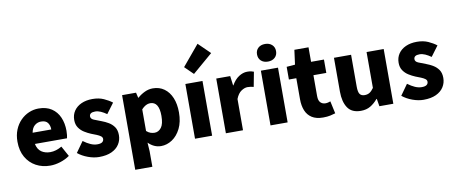

<svg xmlns="http://www.w3.org/2000/svg" viewBox="-90 -1356 4659 1966"><g transform="rotate(-10 2239.5 -373.0)"><path d="M330 14Q248 14 182.5 -21.5Q117 -57 78.5 -124Q40 -191 40 -285Q40 -354 62.5 -409Q85 -464 123.5 -503Q162 -542 210.5 -562.5Q259 -583 310 -583Q392 -583 446 -547Q500 -511 527 -449Q554 -387 554 -309Q554 -285 551.5 -264Q549 -243 546 -232H212Q224 -174 262 -148Q300 -122 354 -122Q413 -122 474 -158L533 -51Q489 -20 434.5 -3Q380 14 330 14ZM209 -349H403Q403 -391 382.5 -419Q362 -447 313 -447Q276 -447 247 -423Q218 -399 209 -349Z M838 14Q783 14 723 -8Q663 -30 619 -66L698 -177Q737 -148 772.5 -132.5Q808 -117 842 -117Q877 -117 893 -129Q909 -141 909 -162Q909 -179 893 -191Q877 -203 851 -213.5Q825 -224 796 -235Q762 -249 728.5 -270Q695 -291 673 -323.5Q651 -356 651 -403Q651 -457 678.5 -497.5Q706 -538 755.5 -560.5Q805 -583 871 -583Q938 -583 988 -560.5Q1038 -538 1074 -510L995 -404Q964 -426 934.5 -439Q905 -452 877 -452Q817 -452 817 -411Q817 -386 849 -372.5Q881 -359 925 -343Q961 -330 995.5 -309.5Q1030 -289 1052.5 -256.5Q1075 -224 1075 -172Q1075 -120 1048 -77.5Q1021 -35 968.5 -10.5Q916 14 838 14Z M1178 207V-569H1323L1336 -514H1339Q1373 -544 1414 -563.5Q1455 -583 1499 -583Q1567 -583 1617 -547Q1667 -511 1694 -446.5Q1721 -382 1721 -294Q1721 -196 1686.5 -127Q1652 -58 1597.5 -22Q1543 14 1482 14Q1409 14 1350 -45L1356 44V207ZM1440 -132Q1481 -132 1509.5 -169Q1538 -206 1538 -291Q1538 -438 1446 -438Q1400 -438 1356 -390V-165Q1377 -146 1398.5 -139Q1420 -132 1440 -132Z M1836 0V-569H2014V0ZM1941 -655 1853 -741 2030 -953 2151 -835Z M2157 0V-569H2302L2315 -470H2318Q2350 -527 2393.5 -555Q2437 -583 2480 -583Q2506 -583 2521.5 -579.5Q2537 -576 2549 -571L2520 -418Q2504 -422 2490 -424.5Q2476 -427 2457 -427Q2426 -427 2391.5 -404Q2357 -381 2335 -325V0Z M2621 0V-569H2799V0ZM2710 -648Q2665 -648 2638 -673Q2611 -698 2611 -740Q2611 -781 2638 -806Q2665 -831 2710 -831Q2754 -831 2781.5 -806Q2809 -781 2809 -740Q2809 -698 2781.5 -673Q2754 -648 2710 -648Z M3166 14Q3095 14 3050.5 -14.5Q3006 -43 2985.5 -93.5Q2965 -144 2965 -211V-430H2888V-562L2976 -569L2996 -720H3143V-569H3277V-430H3143V-213Q3143 -166 3163.5 -145.5Q3184 -125 3215 -125Q3229 -125 3243 -128.5Q3257 -132 3267 -136L3295 -7Q3273 0 3241.5 7Q3210 14 3166 14Z M3559 14Q3465 14 3423 -48.5Q3381 -111 3381 -217V-569H3559V-239Q3559 -181 3575 -159.5Q3591 -138 3625 -138Q3655 -138 3676.5 -151.5Q3698 -165 3720 -196V-569H3898V0H3753L3740 -78H3736Q3701 -36 3659 -11Q3617 14 3559 14Z M4211 14Q4156 14 4096 -8Q4036 -30 3992 -66L4071 -177Q4110 -148 4145.5 -132.5Q4181 -117 4215 -117Q4250 -117 4266 -129Q4282 -141 4282 -162Q4282 -179 4266 -191Q4250 -203 4224 -213.5Q4198 -224 4169 -235Q4135 -249 4101.5 -270Q4068 -291 4046 -323.5Q4024 -356 4024 -403Q4024 -457 4051.5 -497.5Q4079 -538 4128.5 -560.5Q4178 -583 4244 -583Q4311 -583 4361 -560.5Q4411 -538 4447 -510L4368 -404Q4337 -426 4307.5 -439Q4278 -452 4250 -452Q4190 -452 4190 -411Q4190 -386 4222 -372.5Q4254 -359 4298 -343Q4334 -330 4368.5 -309.5Q4403 -289 4425.5 -256.5Q4448 -224 4448 -172Q4448 -120 4421 -77.5Q4394 -35 4341.5 -10.5Q4289 14 4211 14Z"/></g></svg>

Font: Source Han Sans TC Heavy
Style: Regular
Weight: 900
Designer: Ryoko NISHIZUKA Ë•øÂ°öÊ∂ºÂ≠ê (kana, bopomofo & ideographs); Paul D. Hunt (Latin, Greek & Cyrillic); Sandoll Communicatio
Foundry: Adobe
Version: Version 2.004;hotconv 1.0.118;makeotfexe 2.5.65603